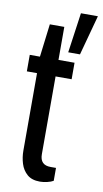

<svg xmlns="http://www.w3.org/2000/svg" viewBox="-86 -784 450 836"><g transform="rotate(10 138.5 -366.5)"><path d="M153 10Q117 10 96.5 -8Q76 -26 67.5 -53.5Q59 -81 59 -111V-453H14V-526H59L77 -672H141V-526H212V-453H141V-109Q141 -61 188 -61H212V-4Q202 2 185 6Q168 10 153 10ZM177 -566 202 -743H277L229 -566Z"/></g></svg>

Font: Archivo Narrow
Style: Regular
Weight: 400
Designer: Hector Gatti
Foundry: Omnibus-Type
Version: Version 3.002